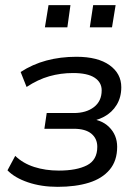

<svg xmlns="http://www.w3.org/2000/svg" viewBox="-20 -715 537 744"><path d="M203 9Q140 9 88.5 -8.5Q37 -26 9 -55L39 -111Q69 -82 112.5 -68Q156 -54 208 -54Q277 -54 317 -74.5Q357 -95 357 -146Q357 -178 334 -197Q311 -216 266 -216H152L161 -277H266Q314 -277 344 -300Q374 -323 374 -365Q374 -396 346.5 -414Q319 -432 263 -432Q215 -432 171 -419.5Q127 -407 83 -378L60 -436Q106 -466 160 -480.5Q214 -495 276 -495Q359 -495 404.5 -462.5Q450 -430 450 -377Q450 -338 432 -308.5Q414 -279 383 -262.5Q352 -246 313 -242L317 -255Q371 -254 402.5 -223Q434 -192 434 -146Q434 -92 405 -57.5Q376 -23 324.5 -7Q273 9 203 9ZM328 -609 341 -695H428L414 -609ZM154 -609 168 -695H253L241 -609Z"/></svg>

Font: Nunito Sans 12pt
Style: Italic
Weight: 400
Italic angle: -9°
Designer: Vernon Adams
Foundry: Vernon Adams
Version: Version 3.101;gftools[0.9.27]